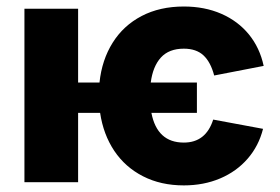

<svg xmlns="http://www.w3.org/2000/svg" viewBox="-20 -557 856 587"><path d="M582 -211.9H442.9Q460.4 -121.1 542 -121.1Q609.4 -121.1 631.8 -191.4L784.2 -163.1Q771 -110.8 737.1 -71.8Q703.1 -32.7 653.1 -11.5Q603 9.8 542 9.8Q471.7 9.8 417.2 -18.1Q362.8 -45.9 329.3 -95.9Q295.9 -146 286.1 -211.9H218.8V0H54.7V-530.3H218.8V-304.7H284.2Q291.5 -374 324.5 -426.5Q357.4 -479 413.1 -508.1Q468.8 -537.1 542 -537.1Q605.5 -537.1 656.5 -514.9Q707.5 -492.7 741 -451.7Q774.4 -410.6 786.1 -355.5L634.8 -326.2Q624 -367.2 602.1 -387.7Q580.1 -408.2 542 -408.2Q496.6 -408.2 471.9 -381.1Q447.3 -354 440.9 -304.7H582Z"/></svg>

Font: Pretendard ExtraBold
Style: Regular
Weight: 800
Designer: Base glyphs from Inter by Rasmus Andersson; Hangeul glyphs from Noto Sans CJK(Source Han Sans) by Jang Soo-young and Kan
Foundry: Kil Hyung-jin
Version: Version 1.309